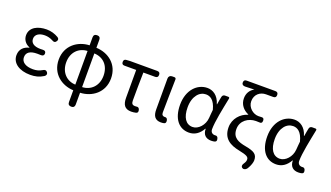

<svg xmlns="http://www.w3.org/2000/svg" viewBox="-83 -1429 3897 2263"><g transform="rotate(20 1865.0 -298.0)"><path d="M140 -521C102 -496 78 -460 78 -410C78 -359 108 -310 164 -289V-284C102 -269 52 -227 52 -150C52 -100 76 -59 116 -31C156 -3 214 13 281 13C344 13 394 1 447 -32C466 -45 473 -64 460 -83C446 -104 424 -105 403 -90C366 -68 330 -60 290 -60C198 -60 143 -97 143 -158C143 -218 187 -250 277 -250C292 -250 307 -250 323 -249C347 -248 362 -259 362 -283C362 -307 348 -317 324 -316C313 -315 303 -315 293 -315C206 -315 169 -350 169 -399C169 -455 221 -484 288 -484C325 -484 358 -475 390 -458C411 -444 431 -447 444 -469C456 -488 452 -504 433 -516C389 -542 339 -557 285 -557C230 -557 178 -545 140 -521Z M823 -166V-61C717 -64 632 -143 632 -272C632 -401 717 -479 823 -483V-272ZM823 105V158C823 186 838 200 866 200C894 200 908 186 908 158V105V10C1056 4 1194 -95 1194 -272C1194 -449 1060 -548 908 -554V-654C908 -682 894 -696 866 -696C838 -696 823 -682 823 -654V-554C676 -548 538 -449 538 -272C538 -95 676 4 823 10ZM908 -377V-483C1019 -479 1100 -402 1100 -272C1100 -142 1013 -64 908 -61V-272Z M1438 -295V-122C1438 -35 1467 13 1549 13C1570 13 1591 10 1608 6C1629 1 1633 -13 1629 -34C1624 -58 1610 -69 1586 -64C1581 -63 1575 -63 1569 -63C1539 -63 1524 -78 1524 -116C1524 -226 1525 -346 1528 -469H1675C1700 -469 1712 -481 1712 -506C1712 -531 1700 -543 1675 -543H1522H1333L1288 -540C1266 -539 1256 -526 1256 -504C1256 -481 1267 -469 1290 -469H1438Z M1819 -327V-112C1819 -32 1848 13 1922 13C1939 13 1953 11 1964 8C1982 2 1984 -14 1981 -33C1977 -54 1965 -67 1944 -63C1943 -63 1943 -63 1942 -63C1919 -63 1904 -75 1904 -106C1904 -231 1909 -382 1911 -523C1911 -535 1903 -543 1891 -543H1865H1862C1836 -543 1819 -526 1819 -500Z M2483 -478 2472 -414H2469C2439 -517 2369 -557 2302 -557C2176 -557 2064 -448 2064 -262C2064 -83 2149 13 2272 13C2343 13 2400 -24 2441 -97H2445C2445 -22 2488 13 2552 13C2571 13 2587 11 2599 7C2617 0 2619 -13 2615 -32C2611 -56 2596 -68 2573 -63C2572 -63 2572 -63 2571 -63C2541 -63 2517 -82 2517 -119C2517 -214 2553 -384 2581 -524C2584 -536 2578 -543 2566 -543H2540H2525C2507 -543 2493 -531 2490 -513ZM2205 -425C2233 -462 2272 -480 2311 -480C2362 -480 2418 -453 2448 -335L2443 -283L2439 -232C2433 -140 2362 -64 2291 -64C2207 -64 2158 -136 2158 -263C2158 -335 2177 -389 2205 -425Z M2777 -796H2706C2681 -796 2669 -785 2669 -760C2669 -735 2687 -723 2712 -724C2752 -726 2781 -727 2826 -728C2775 -701 2745 -652 2745 -590C2745 -512 2793 -456 2859 -428V-424C2769 -398 2692 -315 2692 -207C2692 -64 2788 -14 2904 9C3003 29 3028 44 3028 77C3028 95 3023 109 3011 127C2992 152 2987 181 3016 193C3036 201 3058 187 3070 169C3098 123 3110 82 3110 56C3110 -18 3068 -44 2960 -64C2860 -82 2786 -111 2786 -219C2786 -325 2878 -386 2971 -386C2983 -386 2994 -386 3005 -385C3034 -381 3049 -389 3049 -418C3049 -447 3034 -455 3005 -451C2997 -450 2988 -450 2977 -450C2911 -450 2838 -508 2838 -587C2838 -673 2902 -722 2974 -722H3064C3089 -722 3101 -734 3101 -759C3101 -784 3089 -796 3064 -796H2885Z M3576 -478 3565 -414H3562C3532 -517 3462 -557 3395 -557C3269 -557 3157 -448 3157 -262C3157 -83 3242 13 3365 13C3436 13 3493 -24 3534 -97H3538C3538 -22 3581 13 3645 13C3664 13 3680 11 3692 7C3710 0 3712 -13 3708 -32C3704 -56 3689 -68 3666 -63C3665 -63 3665 -63 3664 -63C3634 -63 3610 -82 3610 -119C3610 -214 3646 -384 3674 -524C3677 -536 3671 -543 3659 -543H3633H3618C3600 -543 3586 -531 3583 -513ZM3298 -425C3326 -462 3365 -480 3404 -480C3455 -480 3511 -453 3541 -335L3536 -283L3532 -232C3526 -140 3455 -64 3384 -64C3300 -64 3251 -136 3251 -263C3251 -335 3270 -389 3298 -425Z"/></g></svg>

Font: GenSenRounded2 TW R
Style: Regular
Weight: 400
Version: Version 2.100;PS 2.1;hotconv 16.6.51;makeotf.lib2.5.65220 DE